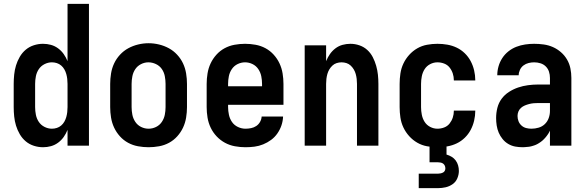

<svg xmlns="http://www.w3.org/2000/svg" viewBox="-20 -755 3040 995"><path d="M203 8Q179 8 155.5 0.5Q132 -7 113.5 -22.5Q95 -38 82.5 -59.5Q70 -81 63 -104Q56 -127 53.5 -151.5Q51 -176 51 -200V-320Q51 -344 53.5 -368.5Q56 -393 63 -416Q70 -439 82.5 -460.5Q95 -482 113.5 -497.5Q132 -513 155.5 -520.5Q179 -528 203 -528Q224 -528 244 -522.5Q264 -517 281 -504.5Q298 -492 310 -475Q322 -458 330 -438V-735H441V0H330V-82Q322 -62 310 -45Q298 -28 281 -15.5Q264 -3 244 2.5Q224 8 203 8ZM249 -88Q249 -88 249 -88Q249 -88 249 -88Q262 -88 274.5 -92Q287 -96 297 -104.5Q307 -113 313.5 -124.5Q320 -136 323.5 -148.5Q327 -161 328.5 -174Q330 -187 330 -200V-320Q330 -333 328.5 -346Q327 -359 323.5 -371.5Q320 -384 313.5 -395.5Q307 -407 297 -415.5Q287 -424 274.5 -428Q262 -432 249 -432Q229 -432 210.5 -422.5Q192 -413 181 -396.5Q170 -380 166 -360Q162 -340 162 -320V-200Q162 -180 166 -160Q170 -140 181 -123.5Q192 -107 210.5 -97.5Q229 -88 249 -88Z M750 8Q723 8 695.5 3Q668 -2 644 -15Q620 -28 601.5 -48.5Q583 -69 571.5 -93.5Q560 -118 555.5 -145.5Q551 -173 551 -200V-320Q551 -347 555.5 -374.5Q560 -402 571.5 -426.5Q583 -451 602 -471.5Q621 -492 645 -505Q669 -518 696 -524.5Q723 -531 750 -531Q777 -531 804 -524.5Q831 -518 855 -505Q879 -492 898 -471.5Q917 -451 928.5 -426.5Q940 -402 944.5 -374.5Q949 -347 949 -320V-200Q949 -173 944.5 -145.5Q940 -118 928.5 -93.5Q917 -69 898.5 -48.5Q880 -28 856 -15Q832 -2 804.5 3Q777 8 750 8ZM750 -88Q770 -88 788.5 -97Q807 -106 818.5 -123Q830 -140 834 -160Q838 -180 838 -200V-320Q838 -340 834 -360.5Q830 -381 818.5 -397.5Q807 -414 788 -423Q769 -432 749 -432Q729 -432 710.5 -422.5Q692 -413 681 -396.5Q670 -380 666 -360Q662 -340 662 -320V-200Q662 -180 666 -160Q670 -140 681.5 -123Q693 -106 711.5 -97Q730 -88 750 -88Z M1252 8Q1225 8 1197.5 3Q1170 -2 1146 -15Q1122 -28 1103 -48Q1084 -68 1072 -93Q1060 -118 1055.5 -145.5Q1051 -173 1051 -200V-320Q1051 -347 1055.5 -374.5Q1060 -402 1071.5 -426.5Q1083 -451 1101.5 -471.5Q1120 -492 1144 -505Q1168 -518 1195.5 -523Q1223 -528 1250 -528Q1277 -528 1304.5 -523Q1332 -518 1356 -505Q1380 -492 1398.5 -471.5Q1417 -451 1428.5 -426.5Q1440 -402 1444.5 -374.5Q1449 -347 1449 -320V-212H1162V-200Q1162 -180 1166.5 -159.5Q1171 -139 1182.5 -122.5Q1194 -106 1213 -97Q1232 -88 1252 -88Q1267 -88 1281.5 -91Q1296 -94 1308 -102Q1320 -110 1327.5 -123Q1335 -136 1336 -151H1447Q1446 -127 1438.5 -105Q1431 -83 1417.5 -63.5Q1404 -44 1385 -30Q1366 -16 1344 -7Q1322 2 1299 5Q1276 8 1252 8ZM1162 -308H1338V-320Q1338 -340 1334 -360Q1330 -380 1318.5 -397Q1307 -414 1288.5 -423Q1270 -432 1250 -432Q1230 -432 1211.5 -423Q1193 -414 1181.5 -397Q1170 -380 1166 -360Q1162 -340 1162 -320Z M1559 0V-520H1670V-438Q1678 -458 1690 -475Q1702 -492 1718.5 -504.5Q1735 -517 1755 -522.5Q1775 -528 1796 -528Q1820 -528 1843 -520Q1866 -512 1883.5 -496Q1901 -480 1912 -458.5Q1923 -437 1929.5 -414Q1936 -391 1938.5 -367.5Q1941 -344 1941 -320V0H1830V-320Q1830 -333 1828.5 -346Q1827 -359 1823.5 -371.5Q1820 -384 1813.5 -395Q1807 -406 1797.5 -415Q1788 -424 1775.5 -428Q1763 -432 1750 -432Q1737 -432 1724.5 -428Q1712 -424 1702.5 -415Q1693 -406 1686.5 -395Q1680 -384 1676.5 -371.5Q1673 -359 1671.5 -346Q1670 -333 1670 -320V0Z M2247 8Q2220 8 2193 3Q2166 -2 2142.5 -15.5Q2119 -29 2100.5 -49.5Q2082 -70 2070.5 -94.5Q2059 -119 2055 -146Q2051 -173 2051 -200V-320Q2051 -347 2055 -374Q2059 -401 2070.5 -425.5Q2082 -450 2100.5 -470.5Q2119 -491 2142.5 -504.5Q2166 -518 2193 -523Q2220 -528 2247 -528Q2273 -528 2298.5 -523.5Q2324 -519 2347 -508Q2370 -497 2388.5 -479Q2407 -461 2419 -438.5Q2431 -416 2437 -390.5Q2443 -365 2443 -340Q2443 -339 2443 -338.5Q2443 -338 2443 -338H2332Q2332 -338 2332 -338.5Q2332 -339 2332 -339Q2332 -357 2326.5 -374Q2321 -391 2310 -405Q2299 -419 2282 -425.5Q2265 -432 2247 -432Q2227 -432 2209 -422.5Q2191 -413 2180.5 -396.5Q2170 -380 2166 -360Q2162 -340 2162 -320V-200Q2162 -180 2166 -160Q2170 -140 2180.5 -123.5Q2191 -107 2209 -97.5Q2227 -88 2247 -88Q2265 -88 2282 -94.5Q2299 -101 2310 -115Q2321 -129 2326.5 -146Q2332 -163 2332 -181Q2332 -181 2332 -181.5Q2332 -182 2332 -182H2443Q2443 -182 2443 -181.5Q2443 -181 2443 -180Q2443 -155 2437 -129.5Q2431 -104 2419 -81.5Q2407 -59 2388.5 -41Q2370 -23 2347 -12Q2324 -1 2298.5 3.5Q2273 8 2247 8ZM2150 220V145H2250Q2257 145 2263.5 143.5Q2270 142 2276 139Q2282 136 2285 130Q2288 124 2288 118Q2288 110 2285 103.5Q2282 97 2276.5 93Q2271 89 2264 87.5Q2257 86 2250 86H2206V0H2294V46Q2308 50 2320.5 57.5Q2333 65 2341.5 76.5Q2350 88 2354 102Q2358 116 2358 131Q2358 150 2350 169Q2342 188 2325.5 199.5Q2309 211 2289.5 215.5Q2270 220 2250 220Z M2689 8Q2669 8 2650 4.5Q2631 1 2614 -9Q2597 -19 2584.5 -34.5Q2572 -50 2564.5 -67.5Q2557 -85 2554 -104.5Q2551 -124 2551 -143Q2551 -170 2557.5 -196Q2564 -222 2579.5 -243Q2595 -264 2617.5 -278.5Q2640 -293 2665 -301.5Q2690 -310 2716.5 -313.5Q2743 -317 2769 -317H2830V-351Q2830 -368 2825 -383.5Q2820 -399 2808.5 -410.5Q2797 -422 2781 -427Q2765 -432 2748 -432Q2734 -432 2719.5 -428.5Q2705 -425 2693 -416Q2681 -407 2674.5 -393Q2668 -379 2668 -365H2557Q2557 -388 2563.5 -411Q2570 -434 2583 -454Q2596 -474 2615 -489Q2634 -504 2656 -512.5Q2678 -521 2701.5 -524.5Q2725 -528 2748 -528Q2773 -528 2798 -524.5Q2823 -521 2845.5 -511Q2868 -501 2887 -484.5Q2906 -468 2918.5 -446.5Q2931 -425 2936 -400.5Q2941 -376 2941 -351V0H2830V-78Q2825 -68 2823.5 -65.5Q2822 -63 2819 -58.5Q2816 -54 2812.5 -49.5Q2809 -45 2805.5 -41Q2802 -37 2798 -33Q2794 -29 2790 -25.5Q2786 -22 2781.5 -19Q2777 -16 2772.5 -13Q2768 -10 2763 -7.5Q2758 -5 2753 -3Q2748 -1 2742.5 0.5Q2737 2 2732 3.5Q2727 5 2721.5 5.5Q2716 6 2710.5 6.5Q2705 7 2699.5 7.5Q2694 8 2689 8ZM2734 -88Q2753 -88 2771.5 -93.5Q2790 -99 2803.5 -112Q2817 -125 2823.5 -143Q2830 -161 2830 -180V-221H2769Q2757 -221 2745.5 -220Q2734 -219 2722.5 -216Q2711 -213 2700 -208.5Q2689 -204 2680 -196Q2671 -188 2666.5 -177Q2662 -166 2662 -154Q2662 -140 2667 -127Q2672 -114 2682.5 -104.5Q2693 -95 2706.5 -91.5Q2720 -88 2734 -88Z"/></svg>

Font: Iosevka SS08 Regular
Style: Bold
Weight: 700
Monospace: yes
Designer: Belleve Invis
Foundry: Belleve Invis
Version: Version 16.3.4; ttfautohint (v1.8.4)